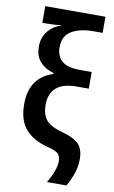

<svg xmlns="http://www.w3.org/2000/svg" viewBox="-103 -813 634 1068"><g transform="rotate(10 213.5 -279.0)"><path d="M242 202Q264 165 275.5 133.5Q287 102 287 77Q287 48 272 34Q257 20 209 8Q131 -12 86.5 -61Q42 -110 42 -204Q42 -281 76 -329Q110 -377 173 -396V-401Q125 -415 96 -446.5Q67 -478 67 -534Q67 -586 97.5 -622Q128 -658 176 -671Q155 -669 132 -667.5Q109 -666 91 -666H63V-760H403V-669H351Q276 -669 228.5 -641.5Q181 -614 181 -548Q181 -501 211.5 -472.5Q242 -444 317 -444H381V-350H314Q235 -350 197.5 -316.5Q160 -283 160 -221Q160 -167 184.5 -136Q209 -105 278 -86Q346 -68 373 -39Q400 -10 400 45Q400 86 387 125Q374 164 352 202Z"/></g></svg>

Font: Noto Sans Condensed SemiBold
Style: Regular
Weight: 600
Width: 3
Designer: Monotype Design Team
Foundry: Monotype Imaging Inc.
Version: Version 2.013; ttfautohint (v1.8.4.7-5d5b)